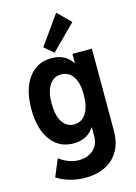

<svg xmlns="http://www.w3.org/2000/svg" viewBox="-146 -875 822 1163"><g transform="rotate(-15 264.5 -293.0)"><path d="M242.2 212.9Q192.4 212.9 145.5 199.7Q98.6 186.5 63.5 163.1L108.4 55.2Q137.2 76.7 168.2 88.1Q199.2 99.6 230 99.6Q263.7 99.6 292.5 86.7Q321.3 73.7 338.9 47.9Q356.4 22 356.4 -16.6V-72.8H341.8L362.3 -127V-418.9L328.6 -475.1H357.9V-532.7H480V-18.6Q480 56.2 450.2 107.7Q420.4 159.2 366.9 186Q313.5 212.9 242.2 212.9ZM225.6 -6.8Q134.8 -6.8 82.8 -78.1Q30.8 -149.4 30.8 -272.5Q30.8 -397.5 83.7 -469Q136.7 -540.5 228 -540.5Q289.6 -540.5 327.9 -507.6Q366.2 -474.6 383.8 -415.3Q401.4 -356 401.4 -276.4Q401.4 -194.3 383.1 -133.8Q364.7 -73.2 325.9 -40Q287.1 -6.8 225.6 -6.8ZM257.8 -117.2Q306.6 -117.2 333.5 -159.4Q360.4 -201.7 360.4 -277.3Q360.4 -349.6 333.7 -389.9Q307.1 -430.2 258.8 -430.2Q211.9 -430.2 185.1 -389.6Q158.2 -349.1 158.2 -275.9Q158.2 -200.2 184.8 -158.7Q211.4 -117.2 257.8 -117.2ZM255.4 -567.4 197.8 -616.7 327.1 -798.8 407.7 -719.7Z"/></g></svg>

Font: Reddit Sans Condensed
Style: Bold
Weight: 700
Designer: Stephen Hutchings
Foundry: Reddit
Version: Version 1.014